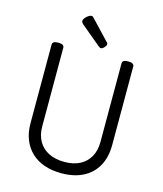

<svg xmlns="http://www.w3.org/2000/svg" viewBox="-160 -1256 1183 1392"><g transform="rotate(15 431.5 -560.5)"><path d="M434 19Q362 19 305 -1Q248 -21 208 -59Q168 -97 146.5 -151Q125 -205 125 -273V-863Q125 -877 136 -883.5Q147 -890 169 -890Q191 -890 202 -883.5Q213 -877 213 -863V-273Q213 -209 239.5 -162.5Q266 -116 315.5 -91Q365 -66 434 -66Q502 -66 550 -91Q598 -116 624 -162.5Q650 -209 650 -273V-863Q650 -877 661 -883.5Q672 -890 694 -890Q738 -890 738 -863V-273Q738 -182 701.5 -116.5Q665 -51 597 -16Q529 19 434 19ZM476 -931Q472 -931 467.5 -934Q463 -937 457 -941L311 -1063Q302 -1071 299 -1076Q296 -1081 296 -1088Q296 -1098 305.5 -1110Q315 -1122 328 -1131Q341 -1140 351 -1140Q357 -1140 361.5 -1137Q366 -1134 370 -1129L505 -986Q512 -980 513 -976.5Q514 -973 514 -969Q514 -959 500.5 -945Q487 -931 476 -931Z"/></g></svg>

Font: Playwrite IT Moderna
Style: Regular
Weight: 400
Designer: Veronika Burian, José Scaglione
Foundry: TypeTogether
Version: Version 1.002